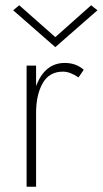

<svg xmlns="http://www.w3.org/2000/svg" viewBox="-20 -709 390 729"><path d="M190 -568 326 -689 350 -670 190 -530 30 -670 53 -689ZM278 -415Q246 -437 219 -437Q167 -437 142 -393Q117 -349 117 -280V0H81V-460H117V-382Q150 -470 226 -470Q269 -470 298 -444Z"/></svg>

Font: Renner
Style: Thin
Weight: 200
Version: Version 003.000 ; ttfautohint (v0.97) -l 8 -r 50 -G 200 -x 1